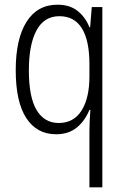

<svg xmlns="http://www.w3.org/2000/svg" viewBox="-20 -562 529 818"><path d="M361 -3Q361 -19 362 -44Q363 -69 365 -94H361Q342 -47 307 -18.5Q272 10 219 10Q137 10 92 -59Q47 -128 47 -263Q47 -396 93 -469Q139 -542 225 -542Q277 -542 310.5 -515.5Q344 -489 361 -446H364L371 -532H416V236H361ZM230 -38Q294 -38 327.5 -91Q361 -144 361 -237V-289Q361 -389 329 -441Q297 -493 233 -493Q168 -493 135.5 -432.5Q103 -372 103 -262Q103 -148 136 -93Q169 -38 230 -38Z"/></svg>

Font: Noto Sans Lao Condensed Light
Style: Regular
Weight: 300
Width: 3
Designer: Monotype Design Team
Foundry: Monotype Imaging Inc.
Version: Version 2.003; ttfautohint (v1.8.4.7-5d5b)